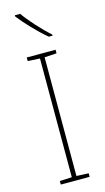

<svg xmlns="http://www.w3.org/2000/svg" viewBox="-143 -1090 569 1042"><g transform="rotate(-15 141.5 -569.0)"><path d="M88 -1045H58V-1038C93 -993 153 -929 206 -885H227V-891C182 -931 117 -1002 88 -1045ZM223 -93V-113L155 -116V-783L223 -787V-807H61V-787L129 -783V-116L61 -113V-93Z"/></g></svg>

Font: Noto Sans Kannada UI Thin
Style: Regular
Weight: 100
Designer: Jelle Bosma - Monotype Design Team
Foundry: Monotype Imaging Inc.
Version: Version 2.005